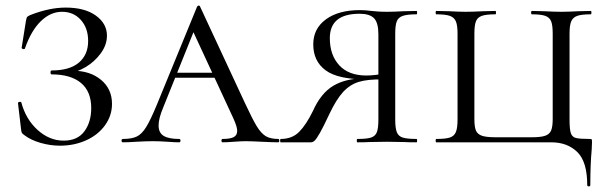

<svg xmlns="http://www.w3.org/2000/svg" viewBox="-20 -507 2160 684"><path d="M305 -122Q305 -181 268.5 -211.5Q232 -242 164 -242Q160 -242 160 -249Q160 -256 164 -256Q228 -256 261 -284Q294 -312 294 -361Q294 -407 268 -436Q242 -465 201 -465Q160 -465 125.5 -431.5Q91 -398 69 -335Q69 -332 64 -332Q62 -332 59.5 -333.5Q57 -335 57 -336L72 -430Q74 -442 76 -445.5Q78 -449 87 -453Q155 -480 214 -480Q282 -480 321.5 -451.5Q361 -423 361 -380Q361 -347 339 -317Q317 -287 285 -268Q253 -249 226 -247L240 -255Q301 -255 340 -222.5Q379 -190 379 -137Q379 -95 354 -60.5Q329 -26 286.5 -7Q244 12 194 12Q159 12 124.5 2Q90 -8 69 -24Q60 -30 58 -33.5Q56 -37 55 -47L44 -140Q44 -143 49.5 -144Q55 -145 56 -142Q72 -82 114 -44Q156 -6 207 -6Q256 -6 280.5 -39Q305 -72 305 -122Z M604 -248H786L793 -230H588ZM971 0Q953 0 913 -2Q873 -4 855 -4Q839 -4 813 -2Q787 0 773 0Q769 0 769 -6Q769 -12 773 -12Q800 -12 812.5 -18.5Q825 -25 825 -41Q825 -55 812 -84L660 -412L686 -434L561 -123Q545 -85 545 -60Q545 -34 563 -23Q581 -12 618 -12Q623 -12 623 -6Q623 0 618 0Q603 0 577 -2Q549 -4 525 -4Q500 -4 466 -2Q436 0 418 0Q413 0 413 -6Q413 -12 418 -12Q449 -12 467 -20.5Q485 -29 500.5 -54Q516 -79 538 -132L682 -483Q684 -487 688 -487Q692 -487 693 -483L854 -137Q880 -81 895.5 -56Q911 -31 927.5 -21.5Q944 -12 971 -12Q975 -12 975 -6Q975 0 971 0Z M980 -12Q1021 -12 1046 -37.5Q1071 -63 1095 -112Q1123 -175 1167.5 -201.5Q1212 -228 1280 -228L1287 -224Q1184 -224 1140 -256.5Q1096 -289 1096 -349Q1096 -405 1141 -438Q1186 -471 1262 -471Q1282 -471 1304 -468Q1313 -467 1326.5 -466Q1340 -465 1359 -465Q1382 -465 1418 -467L1464 -468Q1466 -468 1466 -462Q1466 -456 1464 -456Q1431 -456 1415 -450.5Q1399 -445 1393.5 -431Q1388 -417 1388 -387V-81Q1388 -51 1393.5 -36.5Q1399 -22 1414.5 -17Q1430 -12 1464 -12Q1466 -12 1466 -6Q1466 0 1464 0Q1435 0 1418 -1L1359 -2L1297 -1Q1281 0 1253 0Q1251 0 1251 -6Q1251 -12 1253 -12Q1287 -12 1302 -17Q1317 -22 1322.5 -36Q1328 -50 1328 -81V-385Q1328 -426 1312.5 -442Q1297 -458 1261 -458Q1155 -458 1155 -371Q1155 -311 1188.5 -274.5Q1222 -238 1285 -238Q1300 -238 1317.5 -240Q1335 -242 1345 -245L1343 -224Q1291 -225 1259 -215.5Q1227 -206 1202.5 -179.5Q1178 -153 1153 -100Q1132 -55 1120 -34Q1108 -13 1101.5 -6.5Q1095 0 1087 0H980Q978 0 978 -6Q978 -12 980 -12Z M1944 0H1534Q1532 0 1532 -6Q1532 -12 1534 -12Q1567 -12 1582.5 -17Q1598 -22 1604 -36.5Q1610 -51 1610 -81V-387Q1610 -417 1604 -431Q1598 -445 1582.5 -450.5Q1567 -456 1534 -456Q1532 -456 1532 -462Q1532 -468 1534 -468L1580 -467Q1616 -465 1639 -465Q1663 -465 1701 -467L1745 -468Q1747 -468 1747 -462Q1747 -456 1745 -456Q1712 -456 1696.5 -450.5Q1681 -445 1675.5 -431Q1670 -417 1670 -387V-83Q1670 -55 1675.5 -42Q1681 -29 1696.5 -23.5Q1712 -18 1745 -18H1875Q1907 -18 1922.5 -23.5Q1938 -29 1943.5 -42.5Q1949 -56 1949 -83V-387Q1949 -417 1943.5 -431Q1938 -445 1922.5 -450.5Q1907 -456 1875 -456Q1872 -456 1872 -462Q1872 -468 1875 -468L1918 -467Q1956 -465 1980 -465Q2002 -465 2040 -467L2085 -468Q2087 -468 2087 -462Q2087 -456 2085 -456Q2052 -456 2036.5 -450.5Q2021 -445 2015 -431Q2009 -417 2009 -387V-81Q2009 -47 2013.5 -33Q2018 -19 2031.5 -15.5Q2045 -12 2080 -12Q2087 -12 2088 -10.5Q2089 -9 2089 0L2088 25Q2083 78 2083 152Q2083 157 2077.5 157Q2072 157 2072 152Q2072 69 2036.5 34.5Q2001 0 1944 0Z"/></svg>

Font: Cormorant Unicase
Style: Regular
Weight: 400
Designer: Christian Thalmann (Catharsis Fonts)
Foundry: Catharsis Fonts
Version: Version 4.000